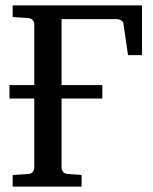

<svg xmlns="http://www.w3.org/2000/svg" viewBox="-20 -691 568 711"><path d="M505.9 -486.8H454.1L437 -604Q436.5 -610.8 428.7 -615.5Q420.9 -620.1 415 -620.1H208V-376H358.9V-326.2H208V-67.9Q208 -62 213.1 -55.2Q218.3 -48.3 229 -46.9L282.2 -43V0H26.9V-43L85.9 -46.9Q96.7 -47.9 101.8 -54.9Q106.9 -62 106.9 -67.9V-326.2H15.1V-376H106.9V-603Q106.9 -608.9 101.8 -615.7Q96.7 -622.6 85.9 -624L26.9 -627.9V-670.9H505.9Z"/></svg>

Font: Charis
Style: Regular
Weight: 400
Designer: Walt Agee, Miriam Martin, Annie Olsen, Victor Gaultney, Lorna Priest, Alan Ward, Bob Hallissy, Martin Hosken, Sharon Cor
Foundry: SIL Global
Version: Version 7.000